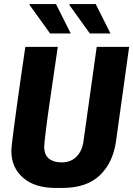

<svg xmlns="http://www.w3.org/2000/svg" viewBox="-20 -917 657 947"><path d="M255 10Q151 10 93.5 -40.5Q36 -91 36 -172Q36 -183 39 -209.5Q42 -236 47.5 -278Q53 -320 61 -379Q69 -438 80 -514.5Q91 -591 105 -686H265Q248 -569 236 -487.5Q224 -406 216.5 -352.5Q209 -299 205.5 -267.5Q202 -236 200 -219.5Q198 -203 198 -194Q198 -154 221 -135Q244 -116 283 -116Q330 -116 358 -145Q386 -174 392 -222L457 -686H617L552 -219Q537 -114 472 -52Q407 10 287 10ZM423 -752 321 -894 326 -897H452L525 -752ZM227 -752 125 -894 127 -897H256L329 -752Z"/></svg>

Font: Chivo Mono
Style: Bold Italic
Weight: 700
Italic angle: -8.05°
Monospace: yes
Version: Version 1.008